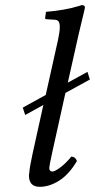

<svg xmlns="http://www.w3.org/2000/svg" viewBox="-20 -718 370 748"><path d="M320.8 -438 330.1 -408.2 234.9 -356 184.1 -127Q171.9 -71.3 171.9 -64Q171.9 -49.8 184.1 -49.8Q193.8 -49.8 215.3 -65.9Q236.8 -82 257.8 -107.9Q272.9 -107.9 279.8 -90.8Q248.5 -38.1 210.4 -14.2Q172.4 9.8 134.8 9.8Q92.8 9.8 92.8 -34.2Q92.8 -39.1 94.2 -44.9Q95.2 -65.9 106.9 -119.1L148.9 -309.1L78.1 -270L68.8 -298.8L158.2 -348.1L206.1 -563Q212.9 -593.8 212.9 -612.8Q212.9 -628.4 207.8 -634.8Q202.6 -641.1 191.9 -641.1Q187 -641.6 176.5 -642.1Q166 -642.6 161.1 -643.1Q160.2 -643.1 158.9 -643.6Q157.7 -644 157.2 -644Q155.8 -645.5 155.8 -647.9Q156.2 -651.9 157.5 -659.9Q158.7 -668 159.2 -671.9Q231.9 -677.7 288.1 -694.8Q290 -695.3 298.8 -698.2Q311 -698.2 311 -688Q309.1 -681.2 306.2 -667Q304.2 -659.2 301.3 -647Q298.3 -634.8 293.9 -616Q289.6 -597.2 286.1 -583L244.1 -396Z"/></svg>

Font: Common Serif
Style: Italic
Weight: 400
Italic angle: -12°
Designer: Philipp H. Poll, Khaled Hosny
Foundry: Stefan Peev, Context Ltd.
Version: Version 1.026